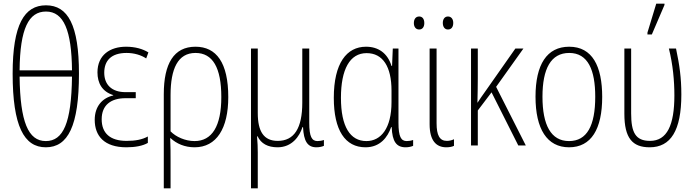

<svg xmlns="http://www.w3.org/2000/svg" viewBox="-20 -794 3804 1048"><path d="M230 10C351 10 411 -106 411 -392C411 -657 351 -765 231 -765C113 -765 49 -661 49 -392C49 -106 111 10 230 10ZM87 -410C89 -639 137 -731 231 -731C328 -731 371 -628 373 -410ZM230 -24C134 -24 90 -129 87 -376H373C370 -122 325 -24 230 -24Z M670 10C718 10 760 2 787 -14V-49C756 -32 719 -25 671 -25C581 -25 535 -67 535 -143C535 -221 586 -258 665 -258H721V-291H665C590 -291 549 -332 549 -397C549 -462 586 -505 671 -505C713 -505 751 -493 778 -475L790 -508C759 -527 718 -539 668 -539C581 -539 512 -494 512 -399C512 -341 537 -294 598 -275V-273C538 -259 497 -213 497 -140C497 -52 549 10 670 10Z M874 234H911V81C911 44 911 7 909 -40H911C943 -10 988 10 1042 10C1162 10 1226 -93 1226 -264C1226 -452 1161 -539 1047 -539C929 -539 874 -447 874 -280ZM1042 -24C991 -24 940 -47 911 -77V-275C911 -419 951 -505 1047 -505C1141 -505 1188 -425 1188 -264C1188 -105 1137 -24 1042 -24Z M1350 234H1387V38C1387 11 1386 -16 1383 -50H1386C1405 -10 1442 10 1495 10C1574 10 1615 -50 1631 -100H1634C1638 -24 1658 10 1707 10C1725 10 1739 6 1748 2V-30C1737 -26 1724 -24 1713 -24C1682 -24 1668 -48 1668 -124V-529H1630V-234C1630 -93 1585 -25 1496 -25C1420 -25 1387 -76 1387 -177V-529H1350Z M1975 10C2055 10 2096 -45 2115 -100H2118C2121 -21 2144 10 2194 10C2212 10 2226 6 2235 2V-30C2224 -26 2211 -24 2200 -24C2169 -24 2155 -48 2155 -124V-529H2124L2120 -434H2117C2095 -505 2044 -539 1978 -539C1872 -539 1802 -449 1802 -260C1802 -83 1864 10 1975 10ZM1980 -24C1891 -24 1841 -103 1841 -260C1841 -415 1889 -504 1981 -504C2070 -504 2117 -430 2117 -299V-237C2117 -93 2059 -24 1980 -24Z M2239 -668C2239 -648 2249 -633 2268 -633C2286 -633 2296 -647 2296 -668C2296 -690 2286 -704 2268 -704C2249 -704 2239 -689 2239 -668ZM2397 -669C2397 -648 2407 -633 2425 -633C2444 -633 2454 -647 2454 -669C2454 -690 2443 -704 2425 -704C2407 -704 2397 -689 2397 -669ZM2416 10C2434 10 2448 7 2458 2V-34C2446 -28 2432 -25 2419 -25C2379 -25 2363 -57 2363 -121V-529H2325V-116C2325 -25 2362 10 2416 10Z M2837 -529H2793L2626 -291C2611 -271 2601 -255 2587 -234H2586C2587 -279 2588 -324 2588 -368V-529H2551V0H2588V-191L2663 -290L2809 0H2850L2688 -320Z M3267 -265C3267 -433 3213 -539 3087 -539C2965 -539 2903 -442 2903 -266C2903 -90 2966 10 3086 10C3207 10 3267 -89 3267 -265ZM2941 -266C2941 -419 2987 -505 3087 -505C3190 -505 3229 -411 3229 -266C3229 -108 3184 -24 3086 -24C2987 -24 2941 -112 2941 -266Z M3514 -606H3538L3607 -767V-774H3562L3514 -616ZM3526 10C3641 10 3699 -81 3699 -278C3699 -370 3689 -439 3670 -529H3631C3653 -441 3661 -353 3661 -273C3661 -111 3621 -25 3528 -25C3449 -25 3425 -71 3425 -175V-529H3388V-173C3388 -40 3432 10 3526 10Z"/></svg>

Font: Noto Sans Condensed ExtraLight
Style: Regular
Weight: 200
Width: 3
Designer: Monotype Design Team
Foundry: Monotype Imaging Inc.
Version: Version 2.013